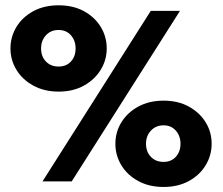

<svg xmlns="http://www.w3.org/2000/svg" viewBox="-20 -702 862 743"><path d="M563.5 -660H676.5L257.5 0H144.5ZM20.5 -514.5Q20.5 -560 43.8 -598Q67 -636 109 -658.8Q151 -681.5 207 -681.5Q263 -681.5 304.8 -658.8Q346.5 -636 369.8 -598Q393 -560 393 -514.5Q393 -470 369.8 -432Q346.5 -394 304.8 -370.8Q263 -347.5 207 -347.5Q151 -347.5 108.8 -370.8Q66.5 -394 43.5 -432Q20.5 -470 20.5 -514.5ZM139 -514.5Q139 -483.5 157.8 -464Q176.5 -444.5 206.5 -444.5Q236.5 -444.5 254.5 -464Q272.5 -483.5 272.5 -514.5Q272.5 -545 254.5 -565.5Q236.5 -586 206.5 -586Q176.5 -586 157.8 -565.5Q139 -545 139 -514.5ZM426.5 -145.5Q426.5 -191 449.8 -228.8Q473 -266.5 515 -289.5Q557 -312.5 613 -312.5Q669 -312.5 710.8 -289.5Q752.5 -266.5 775.8 -228.8Q799 -191 799 -145.5Q799 -101 776 -62.8Q753 -24.5 711 -1.5Q669 21.5 613 21.5Q557 21.5 514.8 -1.5Q472.5 -24.5 449.5 -62.8Q426.5 -101 426.5 -145.5ZM545 -145.5Q545 -115 563.8 -95.2Q582.5 -75.5 613 -75.5Q642.5 -75.5 660.5 -95.2Q678.5 -115 678.5 -145.5Q678.5 -176 660.5 -196.5Q642.5 -217 613 -217Q583 -217 564 -196.5Q545 -176 545 -145.5Z"/></svg>

Font: League Spartan Thin ExtraBold
Style: Regular
Weight: 800
Version: Version 2.002